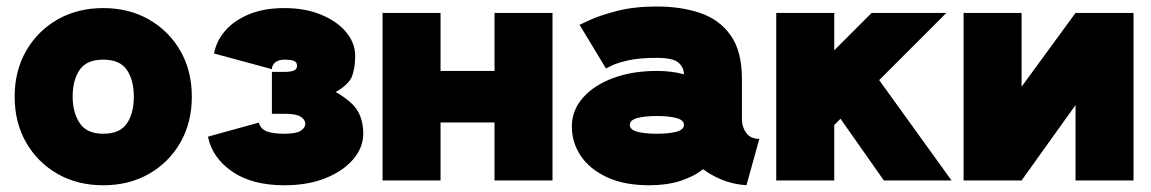

<svg xmlns="http://www.w3.org/2000/svg" viewBox="-20 -547 3490 582"><path d="M24.4 -253.9Q24.4 -332 59.1 -392.6Q93.8 -453.1 154.3 -487.8Q214.8 -522.5 293 -522.5Q371.1 -522.5 431.6 -487.8Q492.2 -453.1 526.9 -392.6Q561.5 -332 561.5 -253.9Q561.5 -175.8 526.9 -115.2Q492.2 -54.7 431.6 -20Q371.1 14.6 293 14.6Q214.8 14.6 154.3 -20Q93.8 -54.7 59.1 -115.2Q24.4 -175.8 24.4 -253.9ZM200.2 -253.9Q200.2 -206.5 221.4 -174.1Q242.7 -141.6 293 -141.6Q343.3 -141.6 364.5 -172.6Q385.7 -203.6 385.7 -253.9Q385.7 -304.2 364.5 -335.2Q343.3 -366.2 293 -366.2Q242.7 -366.2 221.4 -335.2Q200.2 -304.2 200.2 -253.9Z M842.3 -329.1Q860.8 -329.1 870.6 -333Q880.4 -336.9 880.4 -347.7Q880.4 -358.9 870.6 -362.5Q860.8 -366.2 842.3 -366.2Q824.2 -366.2 814.2 -357.7Q804.2 -349.1 804.2 -337.4L628.9 -384.8Q635.3 -421.4 661.6 -452.6Q688 -483.9 733.6 -503.2Q779.3 -522.5 842.3 -522.5Q905.3 -522.5 953.6 -502.4Q1002 -482.4 1029.3 -449.5Q1056.6 -416.5 1056.6 -377.9Q1056.6 -340.8 1047.1 -315.9Q1037.6 -291 997.6 -268.1Q1048.3 -238.8 1064.7 -210Q1081.1 -181.2 1081.1 -141.6Q1081.1 -99.6 1050.5 -64Q1020 -28.3 966.3 -6.8Q912.6 14.6 842.3 14.6Q743.7 14.6 683.3 -27.3Q623 -69.3 610.4 -132.8L764.6 -175.3Q770 -155.8 788.8 -148.7Q807.6 -141.6 842.3 -141.6Q877 -141.6 891.1 -150.4Q905.3 -159.2 905.3 -171.9Q905.3 -184.6 891.1 -193.4Q877 -202.1 842.3 -202.1H804.2V-329.1Z M1139.6 -507.8H1315.4V-332H1479V-507.8H1654.8V0H1479V-175.8H1315.4V0H1139.6Z M1947.8 14.6Q1873 14.6 1820.6 -9.5Q1768.1 -33.7 1740.7 -74.2Q1713.4 -114.7 1713.4 -163.6Q1713.4 -212.4 1746.8 -250.5Q1780.3 -288.6 1838.4 -310.3Q1896.5 -332 1971.2 -332Q2016.1 -332 2053.2 -321.8Q2052.7 -343.8 2035.9 -357.7Q2019 -371.6 1971.2 -371.6Q1916 -371.6 1882.1 -363.5Q1848.1 -355.5 1832.5 -347.4Q1816.9 -339.4 1816.9 -339.4L1736.8 -471.7Q1736.8 -471.7 1766.4 -485.6Q1795.9 -499.5 1848.6 -513.4Q1901.4 -527.3 1971.2 -527.3Q2043.5 -527.3 2101.8 -507.8Q2160.2 -488.3 2194.6 -440.2Q2229 -392.1 2229 -306.6V-184.1Q2229 -162.1 2242.2 -144Q2255.4 -126 2281.7 -126L2242.7 14.6Q2200.2 11.2 2167.5 -2.4Q2134.8 -16.1 2111.3 -34.2Q2083 -11.7 2042 1.5Q2001 14.6 1947.8 14.6ZM2053.2 -168.5Q2053.2 -183.1 2030.5 -189.2Q2007.8 -195.3 1971.2 -195.3Q1934.6 -195.3 1911.9 -189.2Q1889.2 -183.1 1889.2 -168.5Q1889.2 -153.8 1911.9 -147.7Q1934.6 -141.6 1971.2 -141.6Q2007.8 -141.6 2030.5 -147.7Q2053.2 -153.8 2053.2 -168.5Z M2508.8 -168V0H2333V-507.8H2508.8V-394.5L2622.1 -507.8H2848.6L2645 -304.2L2864.3 0H2659.2L2527.8 -187Z M3240.2 -507.8H3416V0H3240.2V-228.5L3076.7 0H2900.9V-507.8H3076.7V-284.2Z"/></svg>

Font: Giphurs Black
Style: Regular
Weight: 900
Version: Version 0.920; ttfautohint (v1.8.4.7-5d5b)